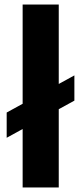

<svg xmlns="http://www.w3.org/2000/svg" viewBox="-20 -828 360 848"><path d="M80 0V-808H239.5V0ZM9.5 -219.5V-331L308.5 -495V-383.5Z"/></svg>

Font: Encode Sans Semi Expanded
Style: Bold
Weight: 700
Width: 6
Designer: Multiple Designers
Foundry: Impallari Type
Version: Version 3.000; ttfautohint (v1.8.3) -l 8 -r 50 -G 200 -x 14 